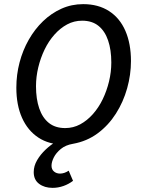

<svg xmlns="http://www.w3.org/2000/svg" viewBox="-20 -687 680 928"><path d="M234 221Q195 221 169 201.5Q143 182 143 145Q143 115 159.5 87Q176 59 200.5 36Q225 13 249 -1L291 12Q217 12 165.5 -22Q114 -56 86.5 -117.5Q59 -179 59 -263Q59 -326 74.5 -385Q90 -444 119 -495Q148 -546 188 -584.5Q228 -623 277 -645Q326 -667 382 -667Q455 -667 507 -633.5Q559 -600 586 -538Q613 -476 613 -392Q613 -326 594.5 -260Q576 -194 540 -137.5Q504 -81 452 -42.5Q400 -4 333 8Q297 14 274 33Q251 52 240 74Q229 96 229 114Q229 132 241 142Q253 152 270 152Q291 152 312 138L333 187Q312 203 286.5 212Q261 221 234 221ZM295 -68Q334 -68 367.5 -86Q401 -104 429 -135.5Q457 -167 476.5 -207.5Q496 -248 507 -293.5Q518 -339 518 -385Q518 -446 502.5 -491.5Q487 -537 456 -562Q425 -587 377 -587Q338 -587 304.5 -569Q271 -551 243 -519.5Q215 -488 195.5 -447.5Q176 -407 165 -361.5Q154 -316 154 -270Q154 -209 169.5 -163.5Q185 -118 216 -93Q247 -68 295 -68Z"/></svg>

Font: Source Sans 3 Medium
Style: Italic
Weight: 500
Italic angle: -11°
Designer: Paul D. Hunt
Foundry: Adobe
Version: Version 3.052;hotconv 1.1.0;makeotfexe 2.6.0